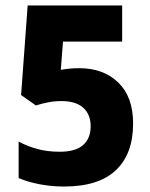

<svg xmlns="http://www.w3.org/2000/svg" viewBox="-20 -762 549 701"><path d="M270 -513Q358 -513 412 -460.5Q466 -408 466 -311Q466 -200 403 -140.5Q340 -81 214 -81Q167 -81 123.5 -89.5Q80 -98 48 -112V-245Q80 -228 116.5 -218Q153 -208 198 -208Q256 -208 283.5 -232.5Q311 -257 311 -301Q311 -344 284 -368.5Q257 -393 204 -393Q180 -393 156.5 -388.5Q133 -384 111 -377L57 -415L81 -742H426V-610H210L202 -507Q219 -510 234.5 -511.5Q250 -513 270 -513Z"/></svg>

Font: Noto Sans Telugu UI Condensed ExtraBold
Style: Regular
Weight: 800
Width: 3
Designer: Jelle Bosma - Monotype Design Team
Foundry: Monotype Imaging Inc.
Version: Version 2.006; ttfautohint (v1.8.4.7-5d5b)